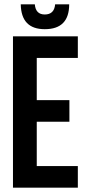

<svg xmlns="http://www.w3.org/2000/svg" viewBox="-20 -868 408 888"><path d="M150 -405H301V-305H150V-100H340V0H40V-700H340V-600H150ZM300 -848Q300 -733 187 -733Q78 -733 76 -848H141Q145 -801 187 -801Q231 -801 235 -848Z"/></svg>

Font: Adderley Bold
Style: Regular
Weight: 700
Designer: gorohovskiy
Version: Version 1.003 November 13, 2017